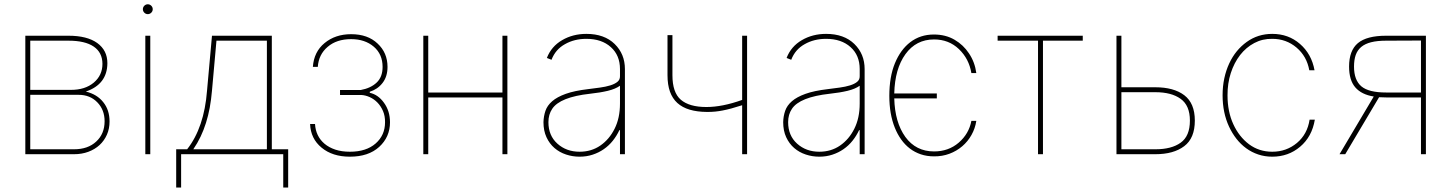

<svg xmlns="http://www.w3.org/2000/svg" viewBox="-20 -710 6685 884"><path d="M321 0H96.6V-545.5H295.5Q381 -545.5 427.6 -512.1Q474.4 -478.3 474.4 -419Q473.7 -321.7 375 -288.4Q426.8 -275.9 455.3 -239.7Q484.4 -203.8 484.4 -150.6Q484.4 -117.5 472.3 -90Q460.2 -62.5 438.6 -42.4Q416.9 -22.4 386.9 -11.2Q356.9 0 321 0ZM321 -22.7Q384.9 -22.7 422.9 -58.2Q461.6 -93.8 461.6 -152Q461.6 -204.5 427.9 -239Q394.5 -273.4 342.3 -273.4H119.3V-22.7ZM306.8 -296.2Q371.8 -296.2 411.6 -329.5Q451.7 -363.3 451.7 -416.2Q451.3 -468.4 411.4 -495.6Q371.4 -522.7 295.5 -522.7H119.3V-296.2Z M637.8 0ZM671.9 0H649.1V-545.5H671.9ZM660.5 -644.9Q651.3 -644.9 644.5 -651.6Q637.8 -658.4 637.8 -667.6Q637.8 -676.8 644.5 -683.6Q651.3 -690.3 660.5 -690.3Q669.7 -690.3 676.5 -683.6Q683.2 -676.8 683.2 -667.6Q683.2 -658.4 676.5 -651.6Q669.7 -644.9 660.5 -644.9Z M1306.8 153.4H1284.1V0H813.9V153.4H791.2V-22.7H841.6Q920.1 -122.5 933.2 -292.6L956 -545.5H1231.5V-22.7H1306.8ZM1208.8 -22.7V-522.7H976.6L956 -292.6Q952.4 -251.1 945.7 -214.3Q938.9 -177.6 928.4 -144.4Q918 -111.2 903.6 -81Q889.2 -50.8 870 -22.7Z M1590.9 11.4Q1510.7 11.4 1460.6 -30.2Q1410.2 -71.7 1407.7 -139.2H1430.4Q1431.8 -111.9 1442.8 -88.6Q1453.8 -65.3 1474.3 -48.1Q1494.7 -30.9 1524 -21.1Q1553.3 -11.4 1590.9 -11.4Q1666.2 -11.4 1709.5 -49.4Q1752.8 -87.4 1752.8 -147Q1753.2 -176.1 1743.3 -199Q1733.3 -221.9 1717.7 -237.9Q1702.1 -253.9 1682.4 -262.8Q1662.6 -271.7 1643.5 -272.7H1545.5V-295.5H1640.6Q1686.8 -304 1713.8 -329.5Q1741.5 -355.1 1741.5 -402Q1741.5 -460.2 1701 -495Q1660.2 -529.8 1596.6 -529.8Q1529.8 -529.8 1488.6 -494.3Q1447.1 -459.2 1443.2 -402H1420.5Q1425.4 -471.6 1474.4 -511.7Q1523.8 -552.6 1596.6 -552.6Q1673.3 -552.6 1718.4 -509.6Q1764.2 -467 1764.2 -402Q1764.2 -357.2 1741.1 -327.8Q1718.8 -299 1682.5 -287.6V-282.7Q1720.9 -274.5 1747.9 -236.9Q1775.6 -198.9 1775.6 -147Q1775.6 -79.2 1725.9 -33.7Q1676.5 11.4 1590.9 11.4Z M2316.1 0H2293.3V-261.4H1951.7V0H1929V-545.5H1951.7V-284.1H2293.3V-545.5H2316.1Z M2482.2 0ZM2648.4 11.4Q2616.1 11.4 2586.1 1.4Q2556.1 -8.5 2533 -28.4Q2509.9 -48.3 2496.1 -78.1Q2482.2 -108 2482.2 -147.7Q2483 -175.1 2491.3 -199.6Q2499.6 -224.1 2522.2 -243.8Q2544.7 -263.5 2584.7 -277.9Q2624.6 -292.3 2688.2 -299.7Q2715.9 -303.3 2742.4 -306.8Q2768.8 -310.4 2789.6 -316.8Q2810.4 -323.2 2822.6 -333.1Q2834.9 -343 2834.5 -359.4V-392Q2834.5 -455.3 2792.6 -492.9Q2750.4 -531.2 2679.7 -531.2Q2624.3 -531.2 2581.3 -506.7Q2537.6 -482.6 2519.2 -434.7L2497.9 -443.2Q2518.5 -496.4 2568.2 -525.2Q2617.5 -554 2679.7 -554Q2762.4 -554 2810 -507.5Q2857.2 -461.3 2857.2 -392V0H2834.5V-110.8H2831.7Q2819.2 -84.2 2801.3 -61.8Q2783.4 -39.4 2760.1 -23.3Q2736.9 -7.1 2708.8 2.1Q2680.8 11.4 2648.4 11.4ZM2648.4 -11.4Q2702.8 -11.4 2744 -39.8Q2785.5 -68.5 2809.7 -117.2Q2834.5 -166.5 2834.5 -233V-315.3Q2813.9 -300.4 2778.8 -291.9Q2743.6 -283.4 2696.7 -278.4Q2558.2 -263.1 2522.4 -208.8Q2505 -182.9 2505 -147.7Q2505 -85.9 2546.2 -48.7Q2587.7 -11.4 2648.4 -11.4Z M3419.7 0H3397V-225.5Q3343.4 -208.1 3307.2 -201.3Q3273.4 -194.6 3239 -194.6H3234.4Q3189.3 -195 3155.4 -205.1Q3121.4 -215.2 3098.7 -235.8Q3076 -256.4 3064.6 -288.2Q3053.3 -320 3053.3 -363.6V-548.3H3076V-363.6Q3076 -284.4 3114.3 -251.1Q3153.4 -217.3 3232.2 -217.3Q3306.1 -217.3 3397 -250V-545.5H3419.7Z M3585.9 0ZM3752.1 11.4Q3719.8 11.4 3689.8 1.4Q3659.8 -8.5 3636.7 -28.4Q3613.6 -48.3 3599.8 -78.1Q3585.9 -108 3585.9 -147.7Q3586.6 -175.1 3595 -199.6Q3603.3 -224.1 3625.9 -243.8Q3648.4 -263.5 3688.4 -277.9Q3728.3 -292.3 3791.9 -299.7Q3819.6 -303.3 3846.1 -306.8Q3872.5 -310.4 3893.3 -316.8Q3914.1 -323.2 3926.3 -333.1Q3938.6 -343 3938.2 -359.4V-392Q3938.2 -455.3 3896.3 -492.9Q3854 -531.2 3783.4 -531.2Q3728 -531.2 3685 -506.7Q3641.3 -482.6 3622.9 -434.7L3601.6 -443.2Q3622.2 -496.4 3671.9 -525.2Q3721.2 -554 3783.4 -554Q3866.1 -554 3913.7 -507.5Q3960.9 -461.3 3960.9 -392V0H3938.2V-110.8H3935.4Q3922.9 -84.2 3905 -61.8Q3887.1 -39.4 3863.8 -23.3Q3840.6 -7.1 3812.5 2.1Q3784.4 11.4 3752.1 11.4ZM3752.1 -11.4Q3806.5 -11.4 3847.7 -39.8Q3889.2 -68.5 3913.4 -117.2Q3938.2 -166.5 3938.2 -233V-315.3Q3917.6 -300.4 3882.5 -291.9Q3847.3 -283.4 3800.4 -278.4Q3661.9 -263.1 3626.1 -208.8Q3608.7 -182.9 3608.7 -147.7Q3608.7 -85.9 3649.9 -48.7Q3691.4 -11.4 3752.1 -11.4Z M4280.5 9.9Q4247.5 9.9 4219.6 0.5Q4191.8 -8.9 4169.2 -26.1Q4146.7 -43.3 4129.3 -67.6Q4111.9 -92 4099.8 -122.2Q4074.6 -185 4074.6 -268.5Q4074.6 -356.2 4100.3 -418.7Q4126.1 -481.2 4170.8 -515.6Q4217 -551.1 4279.8 -551.1Q4333.8 -551.1 4375 -527Q4415.8 -503.2 4441.4 -464.1Q4468.4 -424 4475.1 -373.6H4452.4Q4441.4 -439.6 4394.9 -484Q4348.4 -528.4 4280.5 -528.4Q4197.8 -528.4 4148.8 -460.6Q4100.1 -393.1 4097.3 -279.8H4293.3V-257.1H4097.3Q4100.1 -146.7 4148.4 -79.5Q4197.1 -12.8 4280.5 -12.8Q4347.3 -12.8 4394.2 -53.3Q4441.1 -93.8 4452.4 -153.4H4475.1Q4469.8 -118.6 4452.9 -88.6Q4436.1 -58.6 4410.3 -36.6Q4384.6 -14.6 4351.4 -2.1Q4318.2 10.3 4280.5 9.9Z M4782 0H4759.2V-522.7H4573.2V-545.5H4965.2V-522.7H4782Z M5299.4 0H5120.4V-545.5H5143.1V-308.2H5299.4Q5384.2 -308.2 5432.5 -271.7Q5481.2 -234.7 5481.2 -154.8Q5481.2 -73.5 5432.2 -36.9Q5383.5 0 5299.4 0ZM5299.4 -22.7Q5373.9 -22.7 5415.8 -52.9Q5458.5 -83.1 5458.5 -154.8Q5458.5 -224.4 5415.8 -255Q5373.6 -285.5 5299.4 -285.5H5143.1V-22.7Z M5609 0ZM5837.7 11.4Q5803.3 11.4 5773.1 1.2Q5742.9 -8.9 5717.9 -27.2Q5692.8 -45.5 5672.9 -70.8Q5653.1 -96.2 5638.8 -126.8Q5609 -190.7 5609 -271.3Q5609 -312.9 5617 -349.8Q5625 -386.7 5639.6 -418Q5654.1 -449.2 5674.5 -474.1Q5695 -498.9 5719.8 -516.7Q5771.3 -554 5837.7 -554Q5912.3 -554 5965.2 -507.8Q6018.8 -461.3 6032.3 -386.4H6008.2Q5996.8 -450.6 5949.6 -490.8Q5902 -531.2 5837.7 -531.2Q5793 -532 5755 -511.9Q5717 -491.8 5689.6 -456.5Q5662.3 -421.2 5646.8 -373.6Q5631.4 -326 5631.7 -271.3Q5631.7 -196 5658.4 -138.1Q5684.7 -80.6 5730.8 -45.8Q5777 -11.4 5837.7 -11.4Q5902.7 -11.4 5951.3 -51.8Q5999.3 -92 6009.6 -159.1H6033.7Q6020.6 -80.3 5965.9 -34.4Q5911.9 11.4 5837.7 11.4Z M6545.1 0H6522.4V-261.4H6361.9Q6344.8 -261.4 6329.5 -262.4L6173.7 0H6147.4L6305 -265.6Q6248.9 -274.5 6220.2 -307.5Q6191.4 -340.6 6191.4 -403.4Q6191.4 -477.3 6231.9 -511.4Q6272.7 -545.5 6361.9 -545.5H6545.1ZM6522.4 -284.1V-523.4L6361.9 -522.7Q6321.4 -522.7 6293.1 -515.6Q6264.9 -508.5 6247.3 -493.8Q6229.8 -479 6221.9 -456.7Q6214.1 -434.3 6214.1 -403.4Q6214.1 -341.3 6247.9 -312.5Q6281.6 -284.1 6361.9 -284.1Z"/></svg>

Font: Linik Sans Thin
Style: Regular
Weight: 100
Designer: Fonts by Rasmus Andersson / Changes by Cristiano Sobral with parts from Marc Monis
Foundry: rsms
Version: Version 3.020; ttfautohint (v1.6)